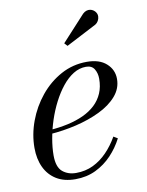

<svg xmlns="http://www.w3.org/2000/svg" viewBox="-80 -743 622 811"><g transform="rotate(-10 231.0 -337.5)"><path d="M178 10Q130 10 97 -10.2Q64 -30.5 47 -66.5Q30 -102.5 30 -150Q30 -207.5 51 -264.2Q72 -321 110 -367.5Q148 -414 199.2 -442Q250.5 -470 310.5 -470Q364.5 -470 394.2 -443.2Q424 -416.5 424 -377Q424 -336 396 -303.8Q368 -271.5 321.2 -249Q274.5 -226.5 218.2 -213.2Q162 -200 105 -196V-213Q147.5 -216 185 -224.2Q222.5 -232.5 252.8 -246.5Q283 -260.5 304.8 -281Q326.5 -301.5 338.2 -328.8Q350 -356 350 -391Q350 -414.5 339.2 -432.2Q328.5 -450 303.5 -450Q275 -450 249.2 -434Q223.5 -418 201.2 -390.2Q179 -362.5 161 -327.5Q143 -292.5 130.2 -253.8Q117.5 -215 110.8 -176.8Q104 -138.5 104 -105Q104 -55 127.2 -35.2Q150.5 -15.5 185.5 -15.5Q225.5 -15.5 258.8 -31.5Q292 -47.5 319 -75.5Q346 -103.5 366.5 -139.5L384 -129Q364.5 -91 334.8 -59.5Q305 -28 265.8 -9Q226.5 10 178 10ZM242.5 -550.5 230.5 -563.5 331 -673Q339 -680.5 347.2 -683Q355.5 -685.5 363.2 -684Q371 -682.5 377.2 -678Q383.5 -673.5 387 -667.5Q392 -659.5 391.5 -649.8Q391 -640 386.2 -631.8Q381.5 -623.5 373.5 -618.5Z"/></g></svg>

Font: Bodoni Moda SC
Style: Italic
Weight: 400
Italic angle: -13°
Designer: Owen Earl
Foundry: indestructible type
Version: Version 2.005